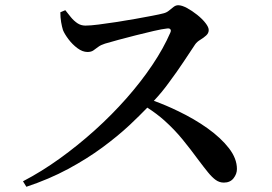

<svg xmlns="http://www.w3.org/2000/svg" viewBox="-20 -720 1040 735"><path d="M211 -673 230 -681Q240 -668 251.5 -654Q263 -640 276.5 -631Q290 -622 307 -622Q326 -622 357 -626Q388 -630 424.5 -635.5Q461 -641 497 -647.5Q533 -654 562 -659.5Q591 -665 606 -669Q618 -672 627 -679.5Q636 -687 644.5 -693.5Q653 -700 662 -700Q676 -700 695.5 -689.5Q715 -679 734.5 -663.5Q754 -648 766.5 -632Q779 -616 779 -605Q779 -593 769 -584Q759 -575 746.5 -567.5Q734 -560 727 -550Q709 -523 683.5 -484.5Q658 -446 626 -403Q600 -367 569 -334Q616 -317 661 -295Q724 -265 775 -228.5Q826 -192 856.5 -152.5Q887 -113 887 -73Q887 -54 874 -37.5Q861 -21 837 -21Q820 -21 806 -31Q792 -41 776.5 -60Q761 -79 740 -107Q710 -148 679 -186Q648 -224 609 -259Q581 -284 544 -308Q514 -277 477 -242Q431 -199 372 -155.5Q313 -112 240.5 -73Q168 -34 81 -5L68 -26Q139 -63 208.5 -113Q278 -163 343 -221.5Q408 -280 464 -343.5Q520 -407 563 -471Q606 -535 632 -595Q636 -604 632 -608Q629 -612 620 -611Q601 -609 568.5 -601.5Q536 -594 500.5 -585Q465 -576 433.5 -567.5Q402 -559 382 -553Q366 -548 356 -540.5Q346 -533 337.5 -527Q329 -521 315 -521Q296 -521 276.5 -535.5Q257 -550 242 -570Q227 -590 221 -605Q217 -618 214 -635.5Q211 -653 211 -673Z"/></svg>

Font: Early Summer Mincho SemiBold
Style: Regular
Weight: 600
Designer: GuiWonder
Version: Version 1.002